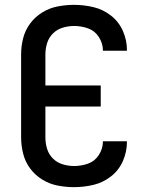

<svg xmlns="http://www.w3.org/2000/svg" viewBox="-20 -763 616 791"><path d="M285 8Q326 8 365.5 -1.5Q405 -11 437.5 -36.5Q470 -62 486.5 -100Q503 -138 503 -179V-181H404Q404 -181 404 -180Q404 -151 387.5 -125Q371 -99 343 -89Q315 -79 285 -79Q262 -79 238.5 -86Q215 -93 198 -110Q181 -127 174 -150Q167 -173 167 -197V-324H395V-411H167V-539Q167 -562 174 -585Q181 -608 198 -625Q215 -642 238.5 -649Q262 -656 285 -656Q315 -656 343 -646Q371 -636 387.5 -610Q404 -584 404 -555Q404 -555 404 -554H503V-557Q503 -597 486.5 -635Q470 -673 437.5 -698.5Q405 -724 365.5 -733.5Q326 -743 285 -743Q251 -743 217.5 -736.5Q184 -730 154.5 -712Q125 -694 104.5 -666.5Q84 -639 75.5 -606Q67 -573 67 -539V-197Q67 -163 75.5 -129.5Q84 -96 104.5 -68.5Q125 -41 154.5 -23Q184 -5 217.5 1.5Q251 8 285 8Z"/></svg>

Font: Iosevka Sparkle Medium
Style: Regular
Weight: 500
Designer: Belleve Invis
Foundry: Belleve Invis
Version: Version 4.5.0; ttfautohint (v1.8.3)